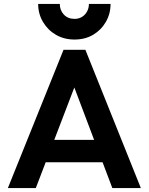

<svg xmlns="http://www.w3.org/2000/svg" viewBox="-20 -956 755 976"><path d="M20 0 303 -703H414L696 0H551L333 -577H383L162 0ZM170 -131V-245H548V-131ZM542 -936Q542 -886 518 -844.5Q494 -803 453 -779Q412 -755 359 -755Q306 -755 264.5 -779Q223 -803 198.5 -844.5Q174 -886 174 -936H284Q284 -904 304.5 -882Q325 -860 359 -860Q380 -860 396.5 -870Q413 -880 422.5 -897.5Q432 -915 432 -936Z"/></svg>

Font: Outfit SemiBold
Style: Regular
Weight: 600
Designer: Rodrigo Fuenzalida
Foundry: fragTYPE
Version: Version 1.100;gftools[0.9.27]